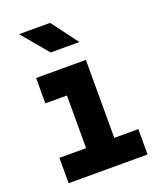

<svg xmlns="http://www.w3.org/2000/svg" viewBox="-145 -872 790 960"><g transform="rotate(-20 250.0 -392.5)"><path d="M344 -645 239 -785H74L191 -645ZM472 0V-135H344V-550H79V-415H194V-135H52V0Z"/></g></svg>

Font: Tekne LDO ExtraBold
Style: Regular
Weight: 800
Monospace: yes
Designer: Alessio Laiso, Mario Rullo, Paolo Rosset
Foundry: Alessio Laiso
Version: Version 1.000;hotconv 1.0.109;makeotfexe 2.5.65596